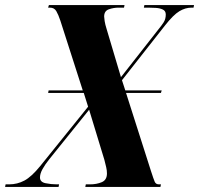

<svg xmlns="http://www.w3.org/2000/svg" viewBox="-63 -734 782 754"><path d="M-43 0 -41 -10H-27Q5 -10 33 -25Q61 -40 95 -82L283 -315L266 -369H126L128 -379H262L174 -653Q166 -677 158 -690.5Q150 -704 133 -704H126L129 -714H426L424 -704H403Q383 -704 364.5 -697.5Q346 -691 346 -669Q346 -664 348 -651Q350 -638 356 -619L412 -431L561 -621Q571 -633 579.5 -646Q588 -659 588 -677Q588 -691 576.5 -696.5Q565 -702 549 -703Q533 -704 520 -704H502L504 -714H699L697 -704H689Q665 -704 641.5 -690Q618 -676 585 -634L416 -419L429 -379H572L569 -369H432L530 -62Q540 -31 544.5 -20.5Q549 -10 561 -10H569L567 0H272L274 -10H291Q316 -10 336.5 -18.5Q357 -27 357 -53Q357 -65 354 -77.5Q351 -90 347 -106L287 -303L130 -108Q114 -88 104 -70Q94 -52 94 -37Q94 -19 116 -14.5Q138 -10 160 -10H169L167 0Z"/></svg>

Font: Noto Serif Display ExtraCondensed ExtraBold
Style: Italic
Weight: 800
Width: 2
Italic angle: -12°
Designer: Monotype Design Team
Foundry: Monotype Imaging Inc.
Version: Version 2.009